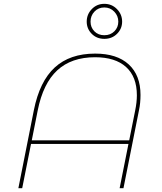

<svg xmlns="http://www.w3.org/2000/svg" viewBox="-20 -983 844 1003"><path d="M714 -487Q714 -444 706 -407L625 0H605L651 -231H142L96 0H76L157 -408Q187 -558 266 -630.5Q345 -703 477 -703Q591 -703 652.5 -646.5Q714 -590 714 -487ZM695 -485Q695 -582 638.5 -633Q582 -684 477 -684Q353 -684 279 -615.5Q205 -547 177 -406L146 -250H655L686 -405Q695 -449 695 -485ZM433 -870Q433 -908 459.5 -935.5Q486 -963 525 -963Q564 -963 591 -935.5Q618 -908 618 -870Q618 -833 591.5 -806.5Q565 -780 525 -780Q485 -780 459 -806.5Q433 -833 433 -870ZM598 -870Q598 -900 577 -922Q556 -944 525 -944Q494 -944 473.5 -922.5Q453 -901 453 -870Q453 -840 473 -819.5Q493 -799 525 -799Q557 -799 577.5 -819.5Q598 -840 598 -870Z"/></svg>

Font: Montserrat Alternates Thin
Style: Italic
Weight: 250
Italic angle: -11.3°
Designer: Julieta Ulanovsky
Foundry: Julieta Ulanovsky
Version: Version 7.200